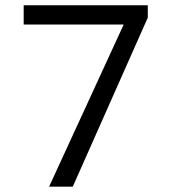

<svg xmlns="http://www.w3.org/2000/svg" viewBox="-20 -700 640 720"><path d="M164.1 0 443.8 -607.9H68.8V-680.2H534.2V-633.8L252.9 0Z"/></svg>

Font: TASA Orbiter Text
Style: Regular
Weight: 400
Designer: Weizhong Zhang
Version: Version 1.000;Glyphs 3.1.2 (3151)